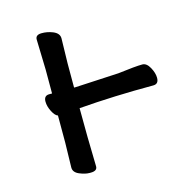

<svg xmlns="http://www.w3.org/2000/svg" viewBox="-82 -567 628 657"><g transform="rotate(-15 232.0 -238.5)"><path d="M161 14H157Q141 14 121 5.5Q101 -3 101 -20L103 -108V-204Q93 -207 83.5 -225.5Q74 -244 74 -261Q74 -282 93 -282H103V-367L100 -474Q100 -490 120.5 -490.5Q141 -491 161 -483Q183 -474 183 -456L181 -367V-282H187L340 -290Q403 -298 427 -298Q442 -298 453 -278Q464 -258 464 -241Q464 -219 445 -219Q305 -219 181 -209Q181 -109 184 -2Q184 14 161 14Z"/></g></svg>

Font: LXGW WenKai Lite Medium
Style: Regular
Weight: 500
Designer: LXGW / Fontworks Inc.
Foundry: LXGW / Fontworks Inc.
Version: Version 1.511; March 25, 2025